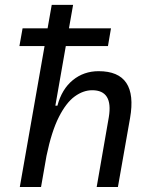

<svg xmlns="http://www.w3.org/2000/svg" viewBox="-20 -752 626 772"><path d="M368.7 0 417.5 -280.8Q435.5 -389.2 350.6 -389.2Q314.9 -389.2 280.5 -364.3Q246.1 -339.4 216.8 -281.7Q187.5 -224.1 167 -125.5L145 0H59.6L159.2 -566.9H58.1L70.8 -638.2H171.4L188 -732.4H273.9L257.3 -638.2H426.3L414.1 -566.9H244.6L202.6 -327.1H210.9Q228.5 -393.6 272.7 -429.7Q316.9 -465.8 376.5 -465.8Q536.1 -465.8 502.9 -276.9L454.1 0Z"/></svg>

Font: Cascadia Mono PL SemiLight
Style: Italic
Weight: 350
Italic angle: -10°
Monospace: yes
Designer: Aaron Bell
Foundry: Saja Typeworks
Version: Version 2404.023; ttfautohint (v1.8.4)